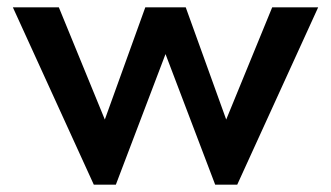

<svg xmlns="http://www.w3.org/2000/svg" viewBox="-20 -492 900 522"><path d="M845 -472 625 10H565L430 -345L295 10H235L15 -472H140L265 -167L375 -472H485L595 -167L720 -472Z"/></svg>

Font: Madhuban Medium
Style: Regular
Weight: 500
Designer: jaikishan Patel
Foundry: MagicType
Version: Version 1.000